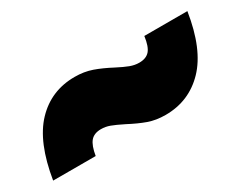

<svg xmlns="http://www.w3.org/2000/svg" viewBox="-46 -634 803 641"><g transform="rotate(-30 355.5 -314.0)"><path d="M20 -181Q42 -317 103 -381Q164 -445 255 -445Q291 -445 321 -434.5Q351 -424 387 -405Q414 -391 431.5 -384.5Q449 -378 466 -378Q493 -378 506.5 -393.5Q520 -409 525 -447H691Q670 -312 608 -247.5Q546 -183 455 -183Q419 -183 389.5 -193.5Q360 -204 324 -223Q294 -238 277.5 -244Q261 -250 244 -250Q217 -250 203.5 -234Q190 -218 184 -181Z"/></g></svg>

Font: Fz Poppins Black
Style: Regular
Weight: 900
Designer: Ninad Kale (Devanagari), Jonny Pinhorn (Latin)
Foundry: Indian Type Foundry
Version: Vit hóa bi Vntype.Com & FontZin.Com